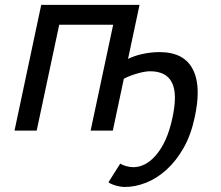

<svg xmlns="http://www.w3.org/2000/svg" viewBox="-20 -532 899 782"><path d="M488.3 229.5Q470.2 229.5 449 222.9Q427.7 216.3 421.9 210L469.7 134.3Q477.1 139.6 492.9 144.3Q508.8 148.9 522.5 148.9Q572.3 148.9 613.8 101.6Q661.1 47.9 682.1 -51.3Q692.4 -98.6 692.4 -133.8Q692.4 -241.7 590.8 -241.7Q568.8 -241.7 534.7 -231.4Q506.8 -223.1 484.4 -211.4L439.5 0H349.1L440.9 -431.2H221.2L129.4 0H39.1L147.9 -512.2H548.3L501.5 -292Q524.4 -303.7 555.2 -311Q593.3 -319.8 629.4 -319.8Q731.4 -319.8 766.6 -247.1Q785.2 -209.5 785.2 -154.3Q785.2 -109.9 772.9 -53.7Q757.8 18.1 727.3 71.3Q696.8 124.5 657.7 159.7Q618.7 194.8 574.7 212.2Q530.8 229.5 488.3 229.5Z"/></svg>

Font: Cadman
Style: Italic
Weight: 400
Italic angle: -12°
Designer: Paul James MIller
Foundry: High-Logic / Made with FontCreator
Version: Version 2.114;March 28, 2021;FontCreator 13.0.0.2683 64-bit